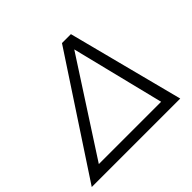

<svg xmlns="http://www.w3.org/2000/svg" viewBox="-213 -897 1094 1094"><g transform="rotate(-45 333.5 -350.0)"><path d="M482 -700 663 0H-50L410 -700ZM71 -64H573L434 -625Z"/></g></svg>

Font: Montserrat
Style: Italic
Weight: 400
Italic angle: -11.3°
Designer: Julieta Ulanovsky
Foundry: Julieta Ulanovsky
Version: Version 9.000; ttfautohint (v1.8.4.7-5d5b)